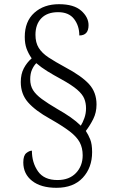

<svg xmlns="http://www.w3.org/2000/svg" viewBox="-20 -780 544 915"><path d="M249 115Q175 115 133 82Q91 49 91 -6Q91 -39 105.5 -50.5Q120 -62 132 -62Q132 -5 161 36.5Q190 78 254 78Q310 78 342 44.5Q374 11 374 -40Q374 -75 360 -101.5Q346 -128 312 -154Q278 -180 218 -214Q148 -253 113.5 -292.5Q79 -332 79 -389Q79 -427 93.5 -454.5Q108 -482 131 -502Q115 -525 106.5 -548.5Q98 -572 98 -604Q98 -678 143.5 -719Q189 -760 261 -760Q332 -760 367 -729Q402 -698 402 -660Q402 -611 358 -611Q358 -657 333 -689.5Q308 -722 257 -722Q205 -722 177 -693Q149 -664 149 -614Q149 -577 164.5 -552Q180 -527 211 -506.5Q242 -486 290 -460Q369 -418 404.5 -379Q440 -340 440 -282Q440 -244 424.5 -213Q409 -182 389 -156Q401 -138 410 -115.5Q419 -93 419 -55Q419 19 374.5 67Q330 115 249 115ZM365 -181Q374 -195 382 -217Q390 -239 390 -264Q390 -289 381.5 -310Q373 -331 347.5 -353Q322 -375 271 -403Q234 -423 205 -441Q176 -459 153 -479Q141 -467 132.5 -448Q124 -429 124 -402Q124 -372 137.5 -350.5Q151 -329 179.5 -308Q208 -287 254 -260Q288 -241 316.5 -221Q345 -201 365 -181Z"/></svg>

Font: Noto Serif Tamil SemiCondensed Light
Style: Regular
Weight: 300
Width: 4
Designer: Indian Type Foundry, Tom Grace, and the Monotype Design Team
Foundry: Monotype Imaging Inc.
Version: Version 2.004; ttfautohint (v1.8.4.7-5d5b)